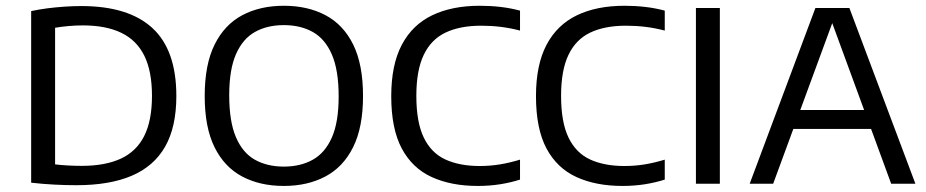

<svg xmlns="http://www.w3.org/2000/svg" viewBox="-20 -622 3134 650"><path d="M239 5Q202.5 5 164 3Q125.5 1 85.5 -3.5V-584.5Q111.5 -590 140.2 -593.8Q169 -597.5 198.5 -599.5Q228 -601.5 255.5 -601.5Q415 -601.5 496 -527Q577 -452.5 577 -297Q577 -192 539 -125.5Q501 -59 426 -27Q351 5 239 5ZM257 -60.5Q336 -60.5 388.8 -84.8Q441.5 -109 468 -161.2Q494.5 -213.5 494.5 -297.5Q494.5 -381 468.5 -433.5Q442.5 -486 390.5 -511Q338.5 -536 260.5 -536Q236.5 -536 211.5 -533.8Q186.5 -531.5 166.5 -528V-65.5Q187.5 -63 209.8 -61.8Q232 -60.5 257 -60.5Z M941 7.5Q860 7.5 799.8 -24.5Q739.5 -56.5 706.2 -123.8Q673 -191 673 -297Q673 -403.5 706.5 -471Q740 -538.5 800.2 -570.5Q860.5 -602.5 941 -602.5Q1021.5 -602.5 1082 -570.5Q1142.5 -538.5 1175.8 -471Q1209 -403.5 1209 -297Q1209 -191 1175.5 -123.8Q1142 -56.5 1081.5 -24.5Q1021 7.5 941 7.5ZM941 -58Q997 -58 1038.8 -81.2Q1080.5 -104.5 1103.5 -156.5Q1126.5 -208.5 1126.5 -295.5Q1126.5 -384.5 1103.5 -437.5Q1080.5 -490.5 1038.8 -513.8Q997 -537 941 -537Q885 -537 843.5 -514Q802 -491 779 -438.8Q756 -386.5 756 -299.5Q756 -210.5 778.8 -157.5Q801.5 -104.5 843 -81.2Q884.5 -58 941 -58Z M1597.5 7.5Q1507.5 7.5 1441.8 -22.5Q1376 -52.5 1340.2 -119.2Q1304.5 -186 1304.5 -296.5Q1304.5 -402.5 1340.2 -470.2Q1376 -538 1443 -570.2Q1510 -602.5 1604.5 -602.5Q1640.5 -602.5 1674.8 -598.5Q1709 -594.5 1740.5 -586V-518.5Q1708 -527 1675.5 -531Q1643 -535 1609 -535Q1537.5 -535 1488.5 -511.8Q1439.5 -488.5 1414.5 -436.2Q1389.5 -384 1389.5 -297.5Q1389.5 -208 1414.8 -156Q1440 -104 1488 -82Q1536 -60 1604 -60Q1638.5 -60 1671.2 -65.2Q1704 -70.5 1740.5 -81.5V-14Q1709.5 -4 1673.2 1.8Q1637 7.5 1597.5 7.5Z M2087.5 7.5Q1997.5 7.5 1931.8 -22.5Q1866 -52.5 1830.2 -119.2Q1794.5 -186 1794.5 -296.5Q1794.5 -402.5 1830.2 -470.2Q1866 -538 1933 -570.2Q2000 -602.5 2094.5 -602.5Q2130.5 -602.5 2164.8 -598.5Q2199 -594.5 2230.5 -586V-518.5Q2198 -527 2165.5 -531Q2133 -535 2099 -535Q2027.5 -535 1978.5 -511.8Q1929.5 -488.5 1904.5 -436.2Q1879.5 -384 1879.5 -297.5Q1879.5 -208 1904.8 -156Q1930 -104 1978 -82Q2026 -60 2094 -60Q2128.5 -60 2161.2 -65.2Q2194 -70.5 2230.5 -81.5V-14Q2199.5 -4 2163.2 1.8Q2127 7.5 2087.5 7.5Z M2336 0V-595H2417V0Z M2518 0 2740.5 -595H2855.5L3079 0H2997L2791.5 -560H2803.5L2597.5 0ZM2640 -185.5 2658.5 -249.5H2937.5L2955.5 -185.5Z"/></svg>

Font: Encode Sans SC
Style: Regular
Weight: 400
Version: Version 3.002